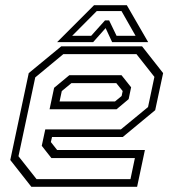

<svg xmlns="http://www.w3.org/2000/svg" viewBox="-20 -718 666 738"><path d="M526 -540 607 -437 576.5 -294.5 452 -191.5H180L175.5 -172L199.5 -141.5H537L507 0H100.5L19.5 -103L90.5 -437L215.5 -540ZM447 -429 484 -382.5 474.5 -337 428 -298H170.5L188 -380.5L246.5 -429ZM504.5 -510H223.5L115.5 -420.5L51 -117.5L120.5 -29.5H481.5L498.5 -110.5H177.5L140.5 -157.5L154 -220.5H444.5L549 -306.5L573.5 -422.5ZM427 -398.5H254.5L217.5 -368L209 -328H422L447.5 -349L451.5 -368ZM341.5 -698H467.5L549.5 -556H411L386 -610L338 -556H199.5ZM352 -675.5 257.5 -580.5H330.5L383.5 -639.5H399.5L428 -580.5H501L447 -675.5Z"/></svg>

Font: Tourney Light
Style: Italic
Weight: 300
Italic angle: -12°
Version: Version 1.015